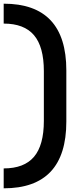

<svg xmlns="http://www.w3.org/2000/svg" viewBox="-20 -776 430 1042"><path d="M0 246V138Q111 138 164.5 75Q218 12 218 -120V-390Q218 -522 164.5 -585Q111 -648 0 -648V-756Q340 -756 340 -394V-116Q340 246 0 246Z"/></svg>

Font: Rootstock Sans Headline
Style: Bold
Weight: 700
Designer: Florian Karsten
Foundry: Florian Karsten
Version: Version 2.000;FEAKit 1.0